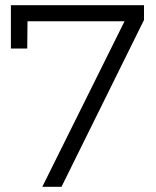

<svg xmlns="http://www.w3.org/2000/svg" viewBox="-20 -720 603 740"><path d="M22 -700H535V-643L217 0H143L460 -638H86L85 -533H22Z"/></svg>

Font: Gontserrat Light
Style: Regular
Weight: 300
Designer: Julieta Ulanovsky
Foundry: Julieta Ulanovsky
Version: Version 6.001